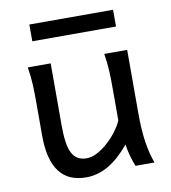

<svg xmlns="http://www.w3.org/2000/svg" viewBox="-79 -747 737 827"><g transform="rotate(-10 289.5 -333.5)"><path d="M231.9 12.2Q75.7 12.2 75.7 -197.8V-341.8Q75.7 -365.2 75.4 -384.3Q75.2 -403.3 74.2 -421.1Q73.2 -439 71.3 -457.5Q69.3 -476.1 65.9 -498H166V-227.1Q166 -185.5 170.2 -155.5Q174.3 -125.5 184.1 -106.2Q193.8 -86.9 209.7 -77.6Q225.6 -68.4 249 -68.4Q270.5 -68.4 294.9 -81.3Q319.3 -94.2 341.6 -114.3Q363.8 -134.3 382.1 -158.4Q400.4 -182.6 410.2 -205.1V-341.8Q410.2 -365.7 409.9 -385Q409.7 -404.3 408.7 -421.9Q407.7 -439.5 405.8 -457.5Q403.8 -475.6 400.4 -498H500.5V-219.7Q500.5 -148.4 508.5 -95Q516.6 -41.5 532.2 0H449.2Q445.8 -8.3 441.9 -19.5Q438 -30.8 434.3 -43.5Q430.7 -56.2 427.5 -70.1Q424.3 -84 422.4 -97.7Q377.9 -43.5 330.8 -15.6Q283.7 12.2 231.9 12.2ZM104.5 -678.7H470.7V-605.5H104.5Z"/></g></svg>

Font: Andika Basic
Style: Regular
Weight: 400
Designer: Annie Olsen & Victor Gaultney
Foundry: SIL International
Version: Version 1.000